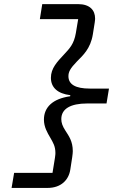

<svg xmlns="http://www.w3.org/2000/svg" viewBox="-20 -780 640 938"><path d="M361.2 -759.9H186.4L174.7 -686.4H361.9L350.5 -618.3C341.6 -565 319.2 -542.3 293.7 -514.9C259.2 -478 228.7 -446.4 228.7 -399.9C228.7 -353 261 -322.4 323.5 -315L322.8 -309.7C236.9 -297.6 194.6 -255.7 194.6 -195.7C194.6 -159.8 211.3 -131.7 225.9 -106.9C239 -83.5 250.7 -66.1 250.7 -32.3C250.7 -23.1 249.3 -10.7 236.5 64.6H49L36.6 138.1H212.4C277.3 138.1 315.7 100.1 323.5 48.3C332.4 -6.4 335.6 -29.5 335.6 -41.5C335.6 -89.8 316.4 -115.4 299.4 -142C285.2 -163.7 279.5 -180.4 279.5 -198.2C279.5 -248.2 324.2 -274.5 405.9 -274.5H500.4L512.4 -347.3H418C349.8 -347.3 314.3 -367.2 314.3 -407.7C314.3 -428.3 322.4 -445.3 356.2 -480.1C384.9 -509.2 422.2 -541.9 433.6 -612.2C443.5 -671.9 444.6 -681.5 444.6 -689.6C444.6 -729.8 419.4 -759.9 361.2 -759.9Z"/></svg>

Font: Margiela Mono Italic Medium It
Style: Regular
Weight: 500
Designer: Mike Abbink, Paul van der Laan, Pieter van Rosmalen
Foundry: Bold Monday
Version: Version 2.003 2021